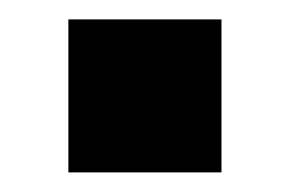

<svg xmlns="http://www.w3.org/2000/svg" viewBox="-20 -176 296 196"><path d="M49.8 -156.2Q102.5 -156.2 206.1 -156.2Q206.1 -104.5 206.1 0Q154.3 0 49.8 0Q49.8 -51.8 49.8 -156.2Z"/></svg>

Font: Post Neon Display
Style: Regular
Weight: 700
Designer: Ward Goes
Version: Version 1.0